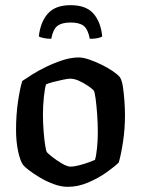

<svg xmlns="http://www.w3.org/2000/svg" viewBox="-20 -722 545 742"><path d="M242 0Q216 0 187.5 -10.5Q159 -21 134 -36Q109 -51 91.5 -64.5Q74 -78 69 -85Q58 -100 50 -137.5Q42 -175 42 -220Q42 -278 49.5 -329Q57 -380 66 -409Q79 -418 103.5 -433.5Q128 -449 159 -464Q190 -479 222.5 -489.5Q255 -500 285 -500Q301 -500 324.5 -492Q348 -484 372.5 -472Q397 -460 416 -447Q435 -434 443 -424Q451 -413 455 -386.5Q459 -360 461 -330Q463 -300 463 -277Q463 -224 455.5 -174.5Q448 -125 439 -94Q424 -79 392.5 -56.5Q361 -34 321.5 -17Q282 0 242 0ZM253 -78Q265 -78 285 -83Q305 -88 322.5 -94.5Q340 -101 347 -104Q352 -120 355 -150Q358 -180 358 -210Q358 -245 355.5 -280Q353 -315 349.5 -340.5Q346 -366 343 -371Q340 -376 324 -387.5Q308 -399 288 -408.5Q268 -418 252 -418Q243 -418 223.5 -414Q204 -410 185 -405Q166 -400 158 -396Q153 -381 149.5 -346.5Q146 -312 146 -281Q146 -247 148.5 -215Q151 -183 154.5 -161Q158 -139 161 -134Q165 -129 182 -115.5Q199 -102 219.5 -90Q240 -78 253 -78ZM253 -702Q313 -702 341.5 -669Q370 -636 375 -581Q371 -578 359 -575Q347 -572 327 -572Q320 -609 303.5 -622Q287 -635 253 -635Q219 -635 202 -622Q185 -609 178 -572Q162 -572 148.5 -575Q135 -578 130 -581Q136 -636 164.5 -669Q193 -702 253 -702Z"/></svg>

Font: Texturina 72pt SemiBold
Style: Regular
Weight: 600
Designer: Guillermo Torres Carreño
Foundry: Omnibus-Type
Version: Version 1.002; ttfautohint (v1.8.3)